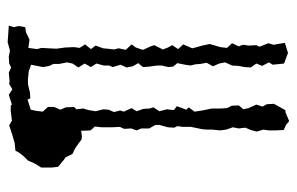

<svg xmlns="http://www.w3.org/2000/svg" viewBox="-154 -594 760 491"><g transform="rotate(-90 225.5 -348.0)"><path d="M162 12 152 4 139 -2 138 -24V-40L140 -54L135 -71L139 -86L145 -100L143 -117L146 -132L140 -149L138 -165L140 -184V-197L141 -210L147 -239V-260L149 -274L145 -282L146 -298L152 -320V-330L143 -346V-366L138 -378L143 -392L142 -410L147 -421L146 -441V-468L148 -485L138 -496L137 -520L123 -518L115 -519L97 -532L89 -537L78 -542L69 -560L63 -564L45 -579L43 -595V-622L53 -638L61 -656L72 -667L82 -680L86 -688L106 -690L123 -695L151 -704L163 -697L187 -700H202L204 -697L229 -705L243 -696L257 -704L264 -703L286 -705L299 -699L309 -704L327 -705L342 -702L364 -708L376 -707L406 -705L402 -692L405 -680L402 -663L389 -661L370 -652L349 -655L346 -633L349 -621L348 -604L347 -583L350 -561L351 -538L349 -524L358 -510L346 -495L355 -483L348 -464L347 -453L345 -436L348 -424L344 -406L358 -391L350 -380L344 -362L353 -342L356 -333L345 -311L350 -298L356 -287L346 -272L358 -259L348 -236L351 -224L355 -210L359 -191L351 -164L349 -147L361 -134L353 -117L357 -106L355 -92L356 -72L352 -64L361 -41L357 -28L362 1L336 9L323 4L309 -1L306 -30L312 -40L303 -57L309 -72L299 -86L300 -102L303 -118L304 -134L312 -152L309 -167L302 -183L311 -199L308 -215L307 -228L304 -240L306 -254L310 -274L301 -285L300 -297L304 -314V-326L301 -347L300 -362L310 -374L302 -388L299 -404L306 -419L300 -439L304 -449V-462L309 -481L300 -495L309 -511L299 -527L309 -542L312 -556L308 -576V-591L303 -601L300 -617L302 -628L306 -648L289 -654L270 -656H256L235 -651L220 -650L217 -657L191 -649L188 -635L186 -618L198 -605V-589L191 -573L197 -559L198 -538L192 -532L194 -515L190 -501L187 -483L192 -463L191 -450L185 -436L189 -420L186 -411L195 -391L187 -378L193 -361L194 -345L197 -335L187 -320L192 -301L190 -283L200 -275L191 -251L197 -245L186 -230L189 -210L193 -191L194 -185V-164L195 -147L201 -135L202 -117L192 -105L195 -92L204 -72L199 -56L205 -45L206 -27L190 2L183 3Z"/></g></svg>

Font: Winky Rough Light
Style: Regular
Weight: 300
Designer: Simon Atzbach
Foundry: typofactur
Version: Version 1.206; ttfautohint (v1.8.4.7-5d5b)